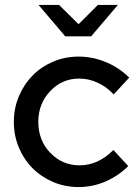

<svg xmlns="http://www.w3.org/2000/svg" viewBox="-20 -748 561 777"><path d="M36 0ZM302 -79Q340 -79 374 -94.5Q408 -110 439 -141L499 -76Q459 -36 407 -13.5Q355 9 298 9Q243 9 195 -11.5Q147 -32 112 -67Q77 -102 56.5 -150.5Q36 -199 36 -255Q36 -310 56.5 -358.5Q77 -407 112 -442.5Q147 -478 195 -498.5Q243 -519 298 -519Q355 -519 409 -496.5Q463 -474 503 -434L440 -366Q411 -397 375 -413.5Q339 -430 300 -430Q231 -430 183 -379Q135 -328 135 -255Q135 -180 183.5 -129.5Q232 -79 302 -79ZM219 -728 298 -650 376 -728H457L349 -601H244L136 -728Z"/></svg>

Font: Red Hat Display Medium
Style: Regular
Weight: 500
Designer: Pentagram / MCKL
Foundry: Pentagram / MCKL
Version: Version 1.005; Red Hat Display Medium